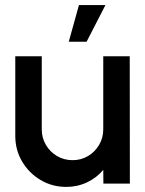

<svg xmlns="http://www.w3.org/2000/svg" viewBox="-20 -721 570 754"><path d="M40 -187.5V-500H144V-213Q144 -179.5 160.2 -152Q176.5 -124.5 204 -108.2Q231.5 -92 265 -92Q298.5 -92 325.8 -108.2Q353 -124.5 369.2 -152Q385.5 -179.5 385.5 -213V-500H489.5L490 0H386L385.5 -54Q360 -23 322 -5Q284 13 240.5 13Q185 13 139.5 -14Q94 -41 67 -86.5Q40 -132 40 -187.5ZM250 -557 290 -701H394L320 -557Z"/></svg>

Font: Urbanist SemiBold
Style: Regular
Weight: 600
Designer: Corey Hu
Foundry: Corey Hu
Version: Version 1.321; ttfautohint (v1.8.4.7-5d5b)